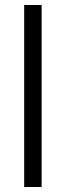

<svg xmlns="http://www.w3.org/2000/svg" viewBox="-20 -750 264 770"><path d="M77 0V-730H147V0Z"/></svg>

Font: MuseoModerno SemiBold Light
Style: Regular
Weight: 300
Version: Version 1.001